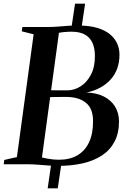

<svg xmlns="http://www.w3.org/2000/svg" viewBox="-39 -889 693 1039"><path d="M277.5 8.5Q250 8.5 221.8 6.5Q193.5 4.5 166.5 2.2Q139.5 0 115.5 0H-19L-16 -23.5L52.5 -39L143 -703.5L79 -719.5L82 -743H220.5Q249.5 -743 274 -745Q298.5 -747 324.2 -749Q350 -751 381.5 -751Q444.5 -751 487.8 -738Q531 -725 557.2 -702.5Q583.5 -680 595.5 -652.2Q607.5 -624.5 607.5 -594.5Q608 -513.5 560.8 -460Q513.5 -406.5 429 -388Q483 -387 522.5 -367Q562 -347 583.2 -312.8Q604.5 -278.5 605 -233Q605 -169 581 -123Q557 -77 513 -48Q469 -19 409 -5.2Q349 8.5 277.5 8.5ZM325 -400Q362.5 -400 396.8 -421.5Q431 -443 453 -484.8Q475 -526.5 474.5 -587Q474.5 -627.5 461.5 -656.8Q448.5 -686 420.5 -701.8Q392.5 -717.5 347.5 -717.5Q339.5 -717.5 327.5 -717Q315.5 -716.5 302.8 -715Q290 -713.5 280 -711.5L237.5 -400.5Q255 -400.5 277.8 -400.2Q300.5 -400 325 -400ZM279 -24.5Q338.5 -24.5 379.8 -48.5Q421 -72.5 443 -119.2Q465 -166 464.5 -234.5Q464.5 -302 425.5 -333.2Q386.5 -364.5 319 -364.5Q289.5 -364.5 269.8 -364.2Q250 -364 232.5 -363.5L188 -37Q200 -34 215.2 -31Q230.5 -28 247.2 -26.2Q264 -24.5 279 -24.5ZM219 130 240 -14.5H295L273.5 130ZM346 -728 367 -869H421.5L400.5 -728Z"/></svg>

Font: Merriweather 120pt SemiBold
Style: Italic
Weight: 600
Italic angle: -7.8°
Version: Version 2.101